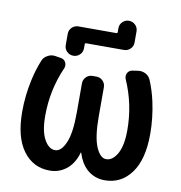

<svg xmlns="http://www.w3.org/2000/svg" viewBox="-104 -1161 1136 1203"><g transform="rotate(10 464.0 -559.5)"><path d="M676.8 -937.5Q676.8 -913.1 659.7 -896.5Q642.6 -879.9 619.1 -879.9H377.9Q371.1 -879.9 371.1 -872.1V-846.7Q371.1 -822.3 354 -805.7Q336.9 -789.1 313.5 -789.1H312.5Q289.1 -789.1 272 -805.7Q254.9 -822.3 254.9 -846.7V-918Q254.9 -942.4 272 -959Q289.1 -975.6 312.5 -975.6H554.7Q561.5 -975.6 561.5 -983.4V-1007.8Q561.5 -1032.2 578.6 -1048.8Q595.7 -1065.4 619.1 -1065.4Q642.6 -1065.4 659.7 -1048.8Q676.8 -1032.2 676.8 -1007.8ZM467.8 -198.2Q466.8 -200.2 465.3 -200.2Q463.9 -200.2 463.9 -198.2Q447.3 -136.7 406.2 -98.6Q357.4 -54.7 292 -54.7Q185.5 -54.7 122.1 -141.1Q58.6 -227.5 58.6 -388.7Q58.6 -491.2 81.1 -593.8Q96.7 -664.1 121.1 -723.6Q130.9 -747.1 154.3 -758.8Q170.9 -768.6 190.4 -768.6Q196.3 -768.6 203.1 -767.6L238.3 -761.7Q259.8 -758.8 269.5 -740.2Q274.4 -729.5 274.4 -719.7Q274.4 -710 270.5 -701.2Q205.1 -552.7 205.1 -388.7Q205.1 -290 233.9 -238.3Q262.7 -186.5 302.7 -186.5Q341.8 -186.5 369.1 -249Q396.5 -311.5 396.5 -443.4V-627.9Q396.5 -651.4 413.1 -668.5Q429.7 -685.5 454.1 -685.5H478.5Q502.9 -685.5 519.5 -668.5Q536.1 -651.4 536.1 -627.9V-443.4Q536.1 -311.5 563 -249Q589.8 -186.5 627.9 -186.5Q668.9 -186.5 698.2 -238.3Q727.5 -290 727.5 -388.7Q727.5 -552.7 662.1 -701.2Q658.2 -710.9 658.2 -719.7Q658.2 -729.5 663.1 -740.2Q673.8 -758.8 694.3 -761.7L728.5 -766.6Q734.4 -767.6 741.2 -767.6Q759.8 -767.6 777.3 -758.8Q799.8 -747.1 809.6 -723.6Q835 -664.1 850.6 -593.8Q873 -491.2 873 -388.7Q873 -227.5 809.6 -141.1Q746.1 -54.7 641.6 -54.7Q575.2 -54.7 526.4 -98.6Q486.3 -136.7 467.8 -198.2Z"/></g></svg>

Font: Gen Jyuu Gothic P Bold
Style: Bold
Weight: 700
Designer: [Source Han Sans]
Ryoko NISHIZUKA  (kana & ideographs); Paul D. Hunt (Latin, Greek & Cyrillic); Wenlong ZHANG  (bopomofo
Version: Version 1.002.20150607